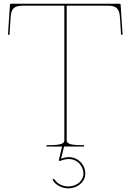

<svg xmlns="http://www.w3.org/2000/svg" viewBox="-20 -780 695 1022"><path d="M335 -750H550C600.5 -750 615 -735 618.5 -687.5L624.5 -594.5L632.5 -595.5L622 -755.5C622 -759 618.5 -760 617 -760H38C36.5 -760 33 -759 33 -755.5L22.5 -595.5L30.5 -594.5L36.5 -687.5C40 -735 54.5 -750 105 -750H322.5V-35C322.5 -20.5 316 -7.5 247.5 -7.5H227.5V0H310.5L293.5 70.5C293.5 71 293 72 293.5 73.5C294 75.5 296 77.5 299.5 76.5C315 71.5 326 66.5 347.5 66.5C388.5 66.5 424 100.5 424 144.5C424 180.5 390 212.5 344 212.5C312.5 212.5 284 197.5 270 174.5C269.5 173.5 266.5 171 263 173C259.5 175 261 178.5 261.5 179.5C277.5 206.5 310 222.5 344 222.5C394 222.5 434 187 434 144.5C434 95 394.5 56.5 347.5 56.5C329.5 56.5 318.5 60.5 305 64.5L321 0H427.5V-7.5H410C341.5 -7.5 335 -20.5 335 -35Z"/></svg>

Font: Znikomit
Style: Regular
Weight: 100
Designer: gluk
Foundry: gluk
Version: Version 0.55